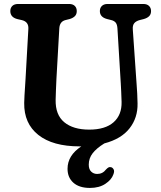

<svg xmlns="http://www.w3.org/2000/svg" viewBox="-20 -720 810 968"><path d="M589 -298 572 -578Q570.5 -597.5 562.8 -606.5Q555 -615.5 540 -619L520 -624Q483.5 -633.5 483.5 -664Q483.5 -680.5 493.8 -690.2Q504 -700 522.5 -700H702.5Q721 -700 731.2 -690.2Q741.5 -680.5 741.5 -664Q741.5 -648 732 -638.5Q722.5 -629 705 -624L685 -619Q666 -614 657 -603.2Q648 -592.5 649.5 -572L668.5 -298.5Q670.5 -273 671.8 -248.8Q673 -224.5 673.5 -198.5Q675 -126.5 633.2 -73Q591.5 -19.5 506 3Q466.5 27.5 447 52.8Q427.5 78 427.5 110Q427.5 133.5 439.8 145.2Q452 157 470 157Q497.5 157 514.5 134.5Q521 127.5 526.8 124.2Q532.5 121 540 123Q548 125 553 134.2Q558 143.5 551.5 159.5Q542.5 186 511.2 206.8Q480 227.5 433.5 227.5Q379.5 227.5 350 201.2Q320.5 175 320.5 131Q320.5 63.5 390 18Q386 18 381.5 18Q246 18 173.2 -39.8Q100.5 -97.5 102 -201Q102 -215.5 103.5 -238.8Q105 -262 106.5 -285.8Q108 -309.5 109 -326L123 -575Q125 -611 88.5 -619L68.5 -623.5Q32 -632.5 32 -664Q32 -680.5 42.2 -690.2Q52.5 -700 71.5 -700H328Q347 -700 357 -690.2Q367 -680.5 367 -664Q367 -648 357.5 -638.5Q348 -629 331 -624L311 -619Q281 -612 279 -577L264.5 -322Q263 -290 262 -264Q261 -238 260.5 -217Q259 -141 304 -103.8Q349 -66.5 430 -66.5Q510.5 -66.5 552.5 -103.5Q594.5 -140.5 593 -206Q592 -238.5 591 -259Q590 -279.5 589 -298Z"/></svg>

Font: Fraunces 9pt SuperSoft SemiBold
Style: Regular
Weight: 600
Version: Version 1.000;[0bf87f6ff]